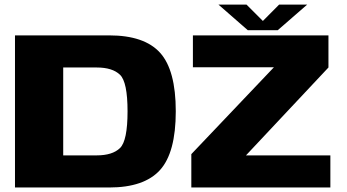

<svg xmlns="http://www.w3.org/2000/svg" viewBox="-20 -832 1539 852"><path d="M46.5 0H464.5Q619.5 0 689.8 -77.2Q760 -154.5 760 -338Q760 -521 690.2 -598Q620.5 -675 464.5 -675H46.5ZM260.5 -142.5V-532.5H409Q479 -532.5 512.5 -500.2Q546 -468 546 -338Q546 -207.5 512.5 -175Q479 -142.5 409 -142.5ZM829 0H1446V-142.5H1071.5L1437.5 -532.5V-675H836V-533.5H1195.5L829 -148ZM1079.5 -698H1212.5L1343 -811.5H1218.5L1146.5 -739L1074 -811.5H949.5Z"/></svg>

Font: Anybody SemiExpanded ExtraBold
Style: Regular
Weight: 800
Width: 6
Version: Version 1.113;gftools[0.9.25]